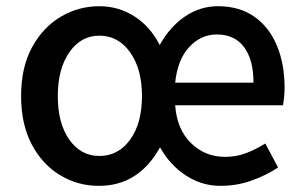

<svg xmlns="http://www.w3.org/2000/svg" viewBox="-20 -584 978 618"><path d="M297.9 14.2Q230.5 14.2 173.6 -20Q116.7 -54.2 82.3 -118.9Q47.9 -183.6 47.9 -274.9Q47.9 -366.7 82.8 -431.2Q117.7 -495.6 175 -529.8Q232.4 -564 299.8 -564Q361.3 -564 412.4 -531.5Q463.4 -499 494.1 -439Q526.4 -497.6 575.2 -530.8Q624 -564 681.2 -564Q750.5 -564 798.3 -530.5Q846.2 -497.1 871.1 -437.7Q896 -378.4 896 -300.8Q896 -284.7 894.3 -270Q892.6 -255.4 891.1 -245.1H543.9Q549.3 -168 594.7 -123.5Q640.1 -79.1 704.1 -79.1Q740.7 -79.1 772 -91.1Q803.2 -103 834 -122.1L875 -44.9Q836.9 -19.5 789.6 -2.7Q742.2 14.2 689 14.2Q629.9 14.2 578.6 -19Q527.3 -52.2 495.1 -109.9Q461.9 -49.3 412.8 -17.6Q363.8 14.2 297.9 14.2ZM299.8 -82Q360.8 -82 398.9 -134.5Q437 -187 437 -274.9Q437 -361.8 398.9 -415.5Q360.8 -469.2 299.8 -469.2Q240.2 -469.2 203.1 -415.5Q166 -361.8 166 -274.9Q166 -187 203.1 -134.5Q240.2 -82 299.8 -82ZM543.9 -317.9H795.9Q795.9 -392.1 765.4 -432.6Q734.9 -473.1 678.2 -473.1Q626.5 -473.1 588.9 -432.4Q551.3 -391.6 543.9 -317.9Z"/></svg>

Font: Source Han Sans CN Medium
Style: Regular
Weight: 500
Designer: Ryoko NISHIZUKA  (kana, bopomofo & ideographs); Paul D. Hunt (Latin, Greek & Cyrillic); Sandoll Communications , Soo-you
Foundry: Adobe
Version: Version 2.004;hotconv 1.0.118;makeotfexe 2.5.65603